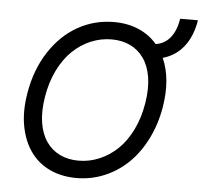

<svg xmlns="http://www.w3.org/2000/svg" viewBox="-54 -837 954 904"><g transform="rotate(5 422.5 -385.0)"><path d="M761.4 -779.8H845.2Q832.7 -703.8 794.7 -655.2Q756.7 -606.5 695.3 -589.1Q738.3 -492.9 715.9 -358Q701.7 -274.1 666.5 -204.9Q631.4 -135.7 582 -88.6Q532.7 -41.5 470.3 -15.8Q408 9.9 339.5 9.9Q269.2 9.9 213.2 -16.5Q157.3 -43 122.2 -92.3Q87 -141.7 73.7 -211.8Q60.4 -282 75.3 -369.3Q94.1 -480.8 148.8 -564.8Q203.5 -648.8 282.1 -693Q360.8 -737.2 453.1 -737.2Q517.4 -737.2 569.2 -715Q621.1 -692.8 656.6 -650.9Q741.8 -664.4 761.4 -779.8ZM632.1 -369.3Q643.5 -438.9 634.8 -492.4Q626.1 -545.8 600.7 -581.9Q575.3 -617.9 536.6 -636.4Q497.9 -654.8 448.9 -654.8Q398.1 -654.8 351 -635.1Q304 -615.4 265.3 -578.7Q226.6 -541.9 198.5 -485.1Q170.5 -428.3 159.1 -358Q147.7 -288.4 156.4 -234.9Q165.1 -181.5 190.5 -145.4Q215.9 -109.4 254.6 -90.9Q293.3 -72.4 342.3 -72.4Q393.1 -72.4 440.2 -92.2Q487.2 -111.9 525.9 -148.6Q564.6 -185.4 592.7 -242.2Q620.7 -299 632.1 -369.3Z"/></g></svg>

Font: Karasuma Gothic
Style: Italic
Weight: 400
Italic angle: -9.39999°
Designer: Rasmus Andersson / Ryoko Nishizuka
Foundry: Genbu
Version: Version 1.00